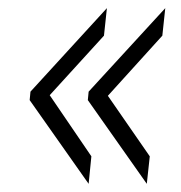

<svg xmlns="http://www.w3.org/2000/svg" viewBox="-20 -570 449 477"><path d="M344.7 -113.3 198.2 -321.3 200.2 -342.3 390.6 -549.8 383.3 -481.4 248 -332 352.1 -181.6ZM200.2 -113.3 53.7 -321.3 55.7 -342.3 245.6 -549.8 238.3 -481.4 103.5 -333.5 207 -181.6Z"/></svg>

Font: Oswald
Style: Extra-Light
Weight: 200
Designer: Vernon Adams
Foundry: Vernon Adams
Version: 3.0; ttfautohint (v0.94.23-7a4d-dirty) -l 8 -r 50 -G 200 -x 